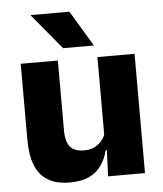

<svg xmlns="http://www.w3.org/2000/svg" viewBox="-51 -732 668 788"><g transform="rotate(-5 283.0 -338.0)"><path d="M46.5 -491.5H199.5V-202.5Q199.5 -175.5 206.5 -155.8Q213.5 -136 230 -125.2Q246.5 -114.5 275 -114.5Q299 -114.5 316.8 -123Q334.5 -131.5 346.8 -146Q359 -160.5 365 -178L388.5 -106.5H362.5Q354.5 -73.5 336.2 -46.5Q318 -19.5 286.2 -4Q254.5 11.5 205 11.5Q150.5 11.5 115.2 -9.8Q80 -31 63.2 -73Q46.5 -115 46.5 -178ZM362.5 -491.5H515.5V0H363.5L368.5 -123L362.5 -137ZM351.5 -541.5 264 -687H105V-685L225.5 -540H351.5Z"/></g></svg>

Font: Anek Malayalam
Style: Bold
Weight: 700
Version: Version 1.003